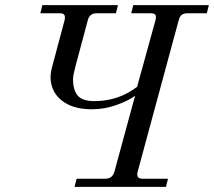

<svg xmlns="http://www.w3.org/2000/svg" viewBox="-20 -732 838 752"><path d="M138 -680 146 -712H442L434 -680H358Q331 -680 324 -653L276 -474Q266 -436 266 -422Q266 -380 284 -358Q302 -336 350 -336Q444 -336 517 -392L589 -653Q593 -668 588.5 -674Q584 -680 570 -680H494L502 -712H798L790 -680H714Q700 -680 692 -674Q684 -668 680 -653L519 -59Q512 -32 538 -32H638L630 0H272L280 -32H392Q420 -32 428 -59L509 -357Q484 -338 437 -321Q390 -304 340 -304Q264 -304 221 -339Q178 -374 178 -431Q178 -446 183 -466L233 -653Q236 -667 232 -673.5Q228 -680 214 -680Z"/></svg>

Font: Old Standard TT
Style: Italic
Weight: 400
Italic angle: -15.2°
Designer: Alexey Kryukov <alexios@thessalonica.org.ru>
Version: Version 2.2